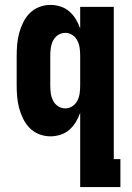

<svg xmlns="http://www.w3.org/2000/svg" viewBox="-20 -548 540 783"><path d="M246 -106Q262 -106 275.5 -115Q289 -124 296 -138.5Q303 -153 305 -168.5Q307 -184 307 -200V-320Q307 -336 305 -351.5Q303 -367 296 -381.5Q289 -396 275.5 -405Q262 -414 246 -414Q230 -414 216.5 -405Q203 -396 196 -381.5Q189 -367 187 -351.5Q185 -336 185 -320V-200Q185 -184 187 -168.5Q189 -153 196 -138.5Q203 -124 216.5 -115Q230 -106 246 -106ZM307 215V-88Q300 -68 289 -50Q278 -32 262.5 -18.5Q247 -5 226.5 1.5Q206 8 186 8Q162 8 140 -0.5Q118 -9 101.5 -25.5Q85 -42 74.5 -63.5Q64 -85 58 -107.5Q52 -130 50 -153.5Q48 -177 48 -200V-320Q48 -343 50 -366.5Q52 -390 58 -412.5Q64 -435 74.5 -456.5Q85 -478 101.5 -494.5Q118 -511 140 -519.5Q162 -528 186 -528Q206 -528 226.5 -521.5Q247 -515 262.5 -501.5Q278 -488 289 -470Q300 -452 307 -432V-520H444V101H471V215Z"/></svg>

Font: Iosevka Term Curly Heavy
Style: Regular
Weight: 900
Designer: Belleve Invis
Foundry: Belleve Invis
Version: Version 32.3.0